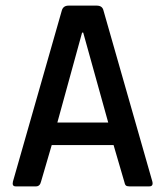

<svg xmlns="http://www.w3.org/2000/svg" viewBox="-20 -663 588 683"><path d="M108 0H36Q22 0 26 -17L200 -626Q205 -643 224 -643H324Q344 -643 348 -626L522 -17Q526 0 511 0H440Q431 0 427.5 -3.5Q424 -7 422 -17L384 -147H164L126 -17Q122 0 108 0ZM272 -547 184 -227H365L276 -547Z"/></svg>

Font: Rajdhani Semibold
Style: Regular
Weight: 600
Designer: Satya Rajpurohit, Jyotish Sonowal
Foundry: Indian Type Foundry
Version: Version 1.200;PS 1.0;hotconv 1.0.78;makeotf.lib2.5.61930; tt